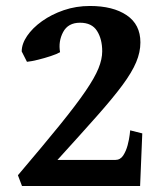

<svg xmlns="http://www.w3.org/2000/svg" viewBox="-20 -623 550 643"><path d="M449.2 0H53.7L40 -36.1Q125.5 -136.7 180.7 -204.8Q235.8 -272.9 266.6 -318.1Q297.4 -363.3 309.8 -394Q322.3 -424.8 322.3 -451.2Q322.3 -492.2 304.9 -519.5Q287.6 -546.9 248 -546.9Q208 -546.9 191.4 -515.6Q174.8 -484.4 181.2 -448.2Q170.4 -441.9 149.7 -435.1Q128.9 -428.2 107.2 -422.9Q85.4 -417.5 70.3 -416L52.7 -450.7Q52.7 -476.1 70.8 -502.7Q88.9 -529.3 120.6 -552Q152.3 -574.7 193.6 -588.9Q234.9 -603 281.2 -603Q358.4 -603 404.3 -572Q450.2 -541 450.2 -481Q450.2 -448.2 436 -414.6Q421.9 -380.9 389.9 -337.6Q357.9 -294.4 304.4 -234.1Q251 -173.8 172.4 -87.4H366.2Q382.8 -87.4 392.6 -102.3Q402.3 -117.2 407.5 -137Q412.6 -156.7 414.3 -171.6Q416 -186.5 416 -186.5L456.5 -176.3Z"/></svg>

Font: Namdhinggo ExtraBold
Style: Regular
Weight: 800
Designer: Victor Gaultney
Foundry: SIL International
Version: Version 3.001